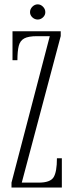

<svg xmlns="http://www.w3.org/2000/svg" viewBox="-20 -840 329 860"><path d="M31.5 0V-22L203 -678H146Q107.5 -678 88.8 -668Q70 -658 64 -634.5Q58 -611 58 -570.5H36V-700H252V-678.5L77.5 -22H153.5Q205 -22 220 -46Q235 -70 235 -131H257V0ZM149 -752.5Q135.5 -752.5 125 -762.2Q114.5 -772 114.5 -785.5Q114.5 -799.5 125 -810Q135.5 -820.5 149 -820.5Q162 -820.5 172.5 -810Q183 -799.5 183 -785.5Q183 -772 172.5 -762.2Q162 -752.5 149 -752.5Z"/></svg>

Font: Imbue 50pt ExtraLight
Style: Regular
Weight: 200
Designer: Tyler Finck
Foundry: Etcetera Type Company
Version: Version 1.102; ttfautohint (v1.8.3)